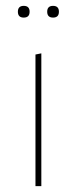

<svg xmlns="http://www.w3.org/2000/svg" viewBox="-20 -635 262 655"><path d="M41 -595Q41 -615 61 -615Q81 -615 81 -595Q81 -575 61 -575Q41 -575 41 -595ZM141 -595Q141 -615 161 -615Q181 -615 181 -595Q181 -575 161 -575Q141 -575 141 -595ZM101 0V-449L121 -453V0Z"/></svg>

Font: Alegreya Sans SC Thin
Style: Regular
Weight: 100
Designer: Juan Pablo del Peral
Foundry: Huerta Tipografica
Version: Version 2.007